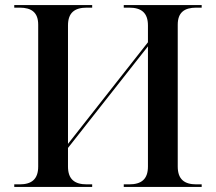

<svg xmlns="http://www.w3.org/2000/svg" viewBox="-20 -734 847 754"><path d="M36 0H342V-10H321C273 -10 247 -30 247 -80V-153L561 -552V-80C561 -30 535 -10 487 -10H466V0H772V-10H751C704 -10 678 -30 678 -80V-637C678 -685 704 -704 751 -704H772V-714H466V-704H487C535 -704 561 -684 561 -634V-568L247 -169V-634C247 -684 273 -704 321 -704H342V-714H36V-704H57C104 -704 130 -685 130 -637V-80C130 -30 104 -10 57 -10H36Z"/></svg>

Font: Noto Serif Display Medium
Style: Regular
Weight: 500
Designer: Monotype Design Team
Foundry: Monotype Imaging Inc.
Version: Version 2.009